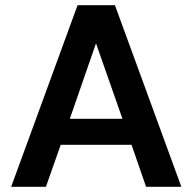

<svg xmlns="http://www.w3.org/2000/svg" viewBox="-20 -720 741 740"><path d="M23 0 279 -700H423L679 0H543L487 -162H214L157 0ZM249 -262H452L350 -553Z"/></svg>

Font: DeepMind Sans
Style: Bold
Weight: 700
Designer: Jonny Pinhorn / Modifications: Colophon Foundry
Foundry: Colophon Foundry
Version: Version 1.002; ttfautohint (v1.8.2)